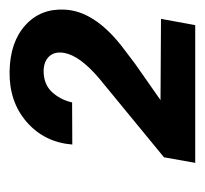

<svg xmlns="http://www.w3.org/2000/svg" viewBox="-34 -724 432 405"><g transform="rotate(-90 182.5 -521.0)"><path d="M332.5 -325.7H42L53.7 -391.6L220.7 -528.8Q268.1 -569.3 273.9 -602.1Q277.3 -622.1 266.8 -633.5Q256.3 -645 236.3 -645.5Q208 -645.5 191.7 -628.2Q175.3 -610.8 169.4 -585.4L80.6 -585Q85.4 -644 128.2 -681.2Q170.9 -718.3 234.4 -717.3Q296.4 -716.3 332 -684.3Q367.7 -652.3 365.2 -601.6Q362.8 -540 289.6 -481.9L251 -452.6L174.3 -398.9L345.7 -397.9Z"/></g></svg>

Font: RobotoDraft Medium
Style: Italic
Weight: 500
Italic angle: -12°
Version: Version 2.001152; 2014